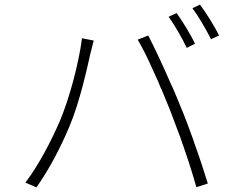

<svg xmlns="http://www.w3.org/2000/svg" viewBox="-20 -824 1040 838"><path d="M936 -669C917 -709 880 -767 853 -804L820 -788C848 -750 878 -698 901 -653L936 -669ZM831 -633C812 -675 776 -731 751 -767L716 -751C743 -713 776 -656 795 -615L831 -633ZM887 -23C873 -69 852 -134 828 -200L825 -210C806 -262 787 -315 768 -359C757 -387 745 -415 733 -443L728 -453C692 -536 654 -617 627 -669L581 -651C603 -614 628 -563 652 -508L657 -498C657 -497 658 -495 659 -493L663 -484C665 -479 668 -474 670 -469L674 -459C676 -454 678 -449 680 -444L685 -434C698 -403 710 -372 722 -344C735 -310 749 -273 763 -235L767 -225L770 -215C772 -210 774 -205 775 -200L779 -190C802 -124 823 -58 837 -7L887 -23ZM283 -272C329 -380 362 -535 375 -592C380 -612 384 -628 389 -647L338 -657C324 -549 283 -393 240 -293C205 -213 154 -111 91 -27L139 -6C198 -90 246 -184 283 -272Z"/></svg>

Font: Glow Sans SC Normal Light
Style: Regular
Weight: 300
Designer: Ryoko NISHIZUKA (kana, bopomofo & ideographs); Paul D. Hunt (Latin, Greek & Cyrillic); Sandoll Communications, Soo-young
Version: Version 0.93